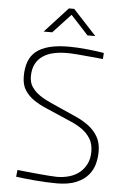

<svg xmlns="http://www.w3.org/2000/svg" viewBox="-61 -952 657 1003"><g transform="rotate(5 268.0 -451.0)"><path d="M459 -661Q421 -664 386 -668Q356 -671 324 -673.5Q292 -676 269 -676Q232 -676 200 -669Q168 -662 144 -646Q120 -630 106 -603.5Q92 -577 92 -537Q92 -505 108 -482Q124 -459 149.5 -441.5Q175 -424 207 -410Q239 -396 272 -381Q308 -365 345 -348.5Q382 -332 412 -309.5Q442 -287 460.5 -255Q479 -223 479 -177Q479 -145 470.5 -112.5Q462 -80 439.5 -53.5Q417 -27 377 -10Q337 7 274 7Q250 7 219.5 5.5Q189 4 159 1.5Q129 -1 102.5 -4Q76 -7 61 -9L65 -45Q82 -43 112 -40Q142 -37 173.5 -34Q205 -31 233 -29Q261 -27 273 -27Q307 -27 338 -36Q369 -45 391.5 -63.5Q414 -82 427.5 -109.5Q441 -137 441 -174Q441 -215 423.5 -242.5Q406 -270 379 -289Q352 -308 318.5 -322Q285 -336 254 -350Q221 -365 186 -379.5Q151 -394 121.5 -414Q92 -434 73.5 -462.5Q55 -491 55 -535Q55 -579 67 -612Q79 -645 105.5 -666.5Q132 -688 174.5 -699Q217 -710 279 -710Q299 -710 324 -708.5Q349 -707 374 -704.5Q399 -702 422 -699Q445 -696 461 -693ZM259 -909H287L409 -777H368L276 -877L183 -777H138Z"/></g></svg>

Font: Panefresco 1wt
Style: Regular
Weight: 250
Version: Version 1.000